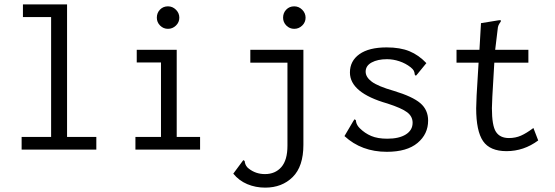

<svg xmlns="http://www.w3.org/2000/svg" viewBox="-20 -685 2540 879"><path d="M79 -58H214V-607H85V-665H287V-58H421V0H79Z M600 -58H717V-399H606V-457H789V-58H896V0H600ZM698 -604Q698 -626 712.5 -641Q727 -656 749 -656Q770 -656 785.5 -640.5Q801 -625 801 -604Q801 -583 785.5 -568Q770 -553 749 -553Q728 -553 713 -568Q698 -583 698 -604Z M1048 110 1088 56 1094 48 1100 52Q1100 54 1101.5 60.5Q1103 67 1107 74Q1111 81 1119 87Q1151 112 1193 112Q1240 112 1268 80Q1296 48 1296 -18V-398H1126V-457H1369V-22Q1369 77 1320 125.5Q1271 174 1194 174Q1150 174 1112 158Q1074 142 1048 110ZM1276 -604Q1276 -626 1290.5 -641Q1305 -656 1327 -656Q1348 -656 1363.5 -640.5Q1379 -625 1379 -604Q1379 -583 1363.5 -568Q1348 -553 1327 -553Q1306 -553 1291 -568Q1276 -583 1276 -604Z M1557 -62 1597 -130 1603 -139 1609 -135Q1609 -133 1610.5 -126Q1612 -119 1616 -112Q1620 -105 1627 -98Q1650 -75 1679.5 -62.5Q1709 -50 1753 -50Q1807 -50 1838 -69.5Q1869 -89 1869 -123Q1869 -152 1844 -171Q1819 -190 1754 -211Q1582 -260 1582 -353Q1582 -406 1625.5 -437Q1669 -468 1750 -468Q1812 -468 1854.5 -450.5Q1897 -433 1932 -396L1891 -346L1884 -338L1879 -343Q1878 -354 1874.5 -361Q1871 -368 1860 -377Q1837 -395 1808.5 -404.5Q1780 -414 1752 -414Q1709 -414 1681.5 -399Q1654 -384 1654 -357Q1654 -332 1682 -311Q1710 -290 1783 -269Q1869 -243 1904.5 -212.5Q1940 -182 1940 -133Q1940 -71 1891.5 -30.5Q1843 10 1751 10Q1635 10 1557 -62Z M2444 -42Q2378 7 2299 7Q2223 7 2191.5 -39Q2160 -85 2160 -189Q2160 -206 2162 -248L2171 -398H2070V-457H2175L2182 -579L2262 -592L2272 -593L2273 -587Q2266 -577 2262.5 -570Q2259 -563 2258 -548L2247 -457H2399V-398H2243L2234 -243Q2232 -203 2232 -190Q2232 -110 2250.5 -81.5Q2269 -53 2310 -53Q2340 -53 2365 -64Q2390 -75 2422 -99Z"/></svg>

Font: Vazir Code FD
Style: Code-FD
Weight: 400
Foundry: DejaVu fonts team - Redesigned by Saber Rastikerdar
Version: Version 1.1.2